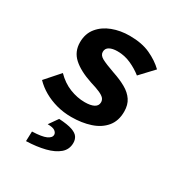

<svg xmlns="http://www.w3.org/2000/svg" viewBox="-174 -635 948 1002"><g transform="rotate(30 300.0 -134.5)"><path d="M266 12Q219 12 177 0.5Q135 -11 100 -31Q65 -51 38 -79L114 -165Q152 -126 197.5 -108Q243 -90 288 -90Q324 -90 343.5 -100.5Q363 -111 363 -132Q363 -146 354 -156Q345 -166 323.5 -175.5Q302 -185 265 -196Q190 -221 150.5 -257Q111 -293 111 -349Q111 -401 140 -436.5Q169 -472 216.5 -490Q264 -508 320 -508Q393 -508 444 -484.5Q495 -461 530 -427L455 -347Q425 -371 386.5 -388.5Q348 -406 305 -406Q275 -406 257 -396Q239 -386 239 -365Q239 -345 262.5 -332Q286 -319 343 -299Q388 -284 421.5 -265Q455 -246 473.5 -218.5Q492 -191 492 -150Q492 -94 462 -58Q432 -22 380.5 -5Q329 12 266 12ZM125 239 127 180Q186 178 211 166.5Q236 155 236 137Q236 125 223.5 115.5Q211 106 179 106L217 52Q270 55 297 64.5Q324 74 334 89Q344 104 344 124Q344 163 315.5 187.5Q287 212 237.5 224.5Q188 237 125 239Z"/></g></svg>

Font: Source Code Pro ExtraLight
Style: Bold Italic
Weight: 700
Italic angle: -11°
Monospace: yes
Version: Version 1.016;hotconv 1.0.116;makeotfexe 2.5.65601